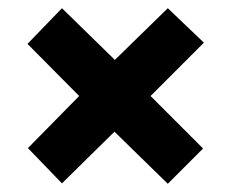

<svg xmlns="http://www.w3.org/2000/svg" viewBox="-20 -587 563 468"><path d="M389 -567 477 -483 347 -353 475 -225 389 -139 259 -266 131 -140 48 -226 173 -353 47 -480 131 -567 260 -441Z"/></svg>

Font: Noto Sans Bengali Condensed ExtraBold
Style: Regular
Weight: 800
Width: 3
Designer: Joana Ranito - Universal Thirst; Jelle Bosma - Monotype Design Team
Foundry: Universal Thirst ehf.
Version: Version 3.000; ttfautohint (v1.8.4.7-5d5b)